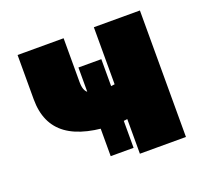

<svg xmlns="http://www.w3.org/2000/svg" viewBox="-99 -654 815 769"><g transform="rotate(-20 308.5 -269.5)"><path d="M332 -144Q188.5 -144 118.2 -194.8Q47.9 -245.6 47.9 -350.1V-539.1H244.1V-352.1Q244.1 -315.4 261.5 -304Q278.8 -292.5 332 -292.5Q357.9 -292.5 389.2 -298.8Q420.4 -305.2 460.9 -318.8V-170.4Q452.6 -165 428.5 -158.7Q404.3 -152.3 377.4 -148.2Q350.6 -144 332 -144ZM373 0V-539.1H569.3V0ZM259.8 -30.8V-408.7H357.4V-30.8Z"/></g></svg>

Font: Inter 18pt Black
Style: Regular
Weight: 900
Designer: Rasmus Andersson
Foundry: rsms
Version: Version 4.001;git-66647c0bb